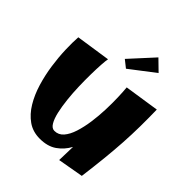

<svg xmlns="http://www.w3.org/2000/svg" viewBox="-277 -1236 1439 1439"><g transform="rotate(45 442.5 -517.0)"><path d="M371 8Q297 8 242.5 -30.5Q188 -69 149.5 -133Q111 -197 87 -276.5Q63 -356 51 -439.5Q39 -523 36.5 -600Q34 -677 38 -734L312 -775Q308 -756 305 -710.5Q302 -665 301 -604Q300 -543 302 -476Q304 -409 311 -344Q318 -279 330 -226.5Q342 -174 361 -142.5Q380 -111 407 -111Q450 -111 479 -144.5Q508 -178 526 -234.5Q544 -291 553.5 -358.5Q563 -426 565.5 -495.5Q568 -565 566 -625Q564 -685 560 -725L837 -767Q839 -675 838 -588.5Q837 -502 831.5 -414Q826 -326 816 -229Q806 -132 791 -18L587 18Q590 -59 591 -125Q559 -66 506 -29Q453 8 371 8ZM457 -820 399 -866 569 -1052 653 -970Z"/></g></svg>

Font: Marhey ExtraBold
Style: Regular
Weight: 800
Designer: Nur Syamsi & Bustanul Arifin
Foundry: Namelatype
Version: Version 1.000; ttfautohint (v1.8.4.7-5d5b)